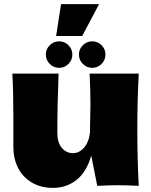

<svg xmlns="http://www.w3.org/2000/svg" viewBox="-20 -904 735 934"><path d="M648 -274Q648 -127 655 0Q591 -3 554 -3Q519 -3 453 0L424 -147Q401 -67 352 -28.5Q303 10 238 10Q178 10 134 -16.5Q90 -43 67.5 -88Q45 -133 45 -189V-333Q45 -466 40 -546H265Q259 -399 259 -255Q259 -211 280.5 -185Q302 -159 335 -159Q366 -159 389.5 -186.5Q413 -214 418 -262V-285Q420 -363 420 -393Q420 -462 416 -546H655Q648 -420 648 -274ZM203 -639Q203 -665 222 -684Q241 -703 268 -703Q294 -703 313 -684Q332 -665 332 -639Q332 -612 313 -593Q294 -574 268 -574Q241 -574 222 -593Q203 -612 203 -639ZM364 -639Q364 -665 383 -684Q402 -703 429 -703Q455 -703 474 -684Q493 -665 493 -639Q493 -612 474 -593Q455 -574 429 -574Q402 -574 383 -593Q364 -612 364 -639ZM380 -729H253L277 -884H462Z"/></svg>

Font: Mantou Sans
Style: Regular
Weight: 400
Designer: Mant0u / artakana
Foundry: Mant0u / artakana
Version: Version 1.001;October 22, 2023;FontCreator 14.0.0.2901 64-bi